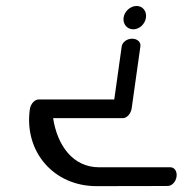

<svg xmlns="http://www.w3.org/2000/svg" viewBox="-20 -635 657 655"><path d="M369.8 -295.7C287.4 -295.8 112 -295.7 112 -295.7C98.5 -295.7 84.5 -281.1 81.8 -262.2C61.5 -117.7 163.2 0 308.9 0C454.6 0 552.6 -0.6 552.6 -0.6C566.1 -0.6 579.8 -14.5 582.3 -32.5C584.8 -50.5 575.1 -64.3 561.6 -64.3C561.6 -64.3 418.8 -64.3 318.4 -64.3C228.8 -64.3 175.7 -138.3 161.2 -231.9H399.5C413 -232.3 426.6 -246.8 429.3 -266L459 -477.3C460.9 -490.9 448.8 -503 430.8 -503C412.8 -503 397.2 -490.8 395.2 -476.7ZM477.9 -574.8C481 -596.3 467.4 -614.6 445.9 -614.6C424.4 -614.6 404.6 -596.3 401.6 -574.8C398.6 -553.3 413.2 -535 434.7 -535C456.2 -535 474.9 -553.3 477.9 -574.8Z"/></svg>

Font: Hi.
Style: Tall Oblique
Weight: 400
Designer: Mew Too, Robert Jablonski
Foundry: Cannot Into Space Fonts
Version: Version 1.996